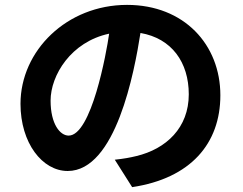

<svg xmlns="http://www.w3.org/2000/svg" viewBox="-20 -727 996 786"><path d="M261 -171.9C225.9 -171.9 187.1 -219.1 187.1 -315C187.1 -419 271 -556.1 426.8 -589.1C415.8 -510.3 354 -171.9 261 -171.9ZM521 39.1C759.9 3.2 882.1 -138.8 882.1 -337C882.1 -544 734 -707 500 -707C253.9 -707 63.9 -519.9 63.9 -301.8C63.9 -141.7 153.1 -27 257.1 -27C454.2 -27 530.2 -432.9 555 -592C682.9 -570 752.8 -471.9 752.8 -340.9C752.8 -203.8 660.2 -117.2 538 -88.1C513.1 -82 486.9 -77.1 449.9 -73.2Z"/></svg>

Font: Karasuma Gothic
Style: Bold
Weight: 700
Designer: Rasmus Andersson / Ryoko Nishizuka
Foundry: Genbu
Version: Version 1.00